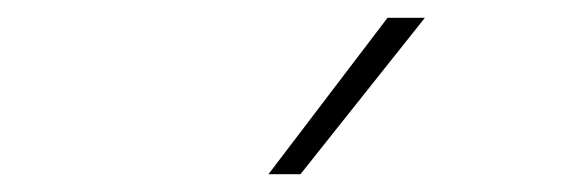

<svg xmlns="http://www.w3.org/2000/svg" viewBox="-20 -828 640 216"><path d="M282 -632 416 -808H458L318 -632Z"/></svg>

Font: Encode Sans Expanded Thin
Style: Regular
Weight: 250
Width: 7
Designer: Multiple Designers
Foundry: Impallari Type
Version: Version 2.000